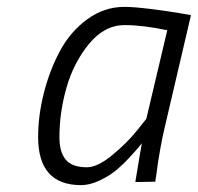

<svg xmlns="http://www.w3.org/2000/svg" viewBox="-20 -530 576 559"><path d="M343 -457C377.7 -457 419 -452 467 -442L406 -184L378 -149C359.3 -125.7 335.7 -102.2 307 -78.5C278.3 -54.8 253.7 -43 233 -43C204.3 -43 183.8 -50.3 171.5 -65C159.2 -79.7 153 -101.7 153 -131C153 -178.3 159.8 -226.2 173.5 -274.5C187.2 -322.8 209 -365.3 239 -402C269 -438.7 303.7 -457 343 -457ZM216 9C232.7 9 250.3 4.7 269 -4C287.7 -12.7 303.7 -22.5 317 -33.5C330.3 -44.5 343.5 -57 356.5 -71C369.5 -85 378.2 -94.7 382.5 -100L393 -113C390.3 -99 384 -61.3 374 0L432 -1L436 -27C438 -44.3 441.3 -66.3 446 -93C450.7 -119.7 455.3 -142.3 460 -161L536 -486L501 -492C477.7 -496 449.8 -500 417.5 -504C385.2 -508 360 -510 342 -510C302.7 -510 266.5 -497.8 233.5 -473.5C200.5 -449.2 174 -418.2 154 -380.5C134 -342.8 118.5 -302.2 107.5 -258.5C96.5 -214.8 91 -172.3 91 -131C91 -37.7 132.7 9 216 9Z"/></svg>

Font: RazerF5 Light
Style: Italic
Weight: 300
Foundry: Razer Inc.
Version: Version 2